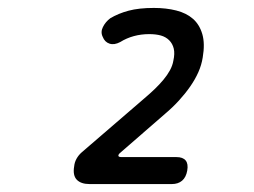

<svg xmlns="http://www.w3.org/2000/svg" viewBox="-20 -904 640 484"><path d="M206 -440Q184 -440 173.5 -451Q163 -462 167 -485Q168 -495 173 -504Q178 -513 186 -520L345 -657Q358 -668 370 -679.5Q382 -691 392 -703Q402 -715 408.5 -727Q415 -739 417 -751Q421 -769 418 -781.5Q415 -794 406.5 -802.5Q398 -811 385.5 -814.5Q373 -818 356 -818Q336 -818 317.5 -813Q299 -808 283 -798Q268 -790 256 -794Q244 -798 239 -811Q233 -823 239.5 -836Q246 -849 258 -858Q278 -870 304 -877Q330 -884 368 -884Q399 -884 424.5 -877.5Q450 -871 466.5 -856.5Q483 -842 490 -818Q497 -794 491 -759Q488 -740 480 -722Q472 -704 459.5 -686Q447 -668 431 -650.5Q415 -633 396 -617L281 -517Q278 -514 278.5 -511Q279 -508 287 -508H425Q441 -508 448 -499.5Q455 -491 452 -474Q449 -457 439 -448.5Q429 -440 413 -440Z"/></svg>

Font: Maple Mono
Style: Italic
Weight: 400
Italic angle: -10°
Monospace: yes
Designer: subframe7536
Version: Version 7.300